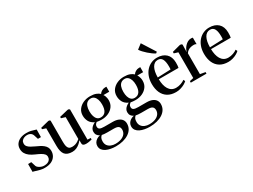

<svg xmlns="http://www.w3.org/2000/svg" viewBox="-68 -1595 3453 2624"><g transform="rotate(-30 1658.5 -283.0)"><path d="M205 11Q167 11 133 2.5Q99 -6 72.5 -15Q46 -24 30 -26L31 -149.5H81.5L104 -77.5Q108.5 -64 125.8 -50.5Q143 -37 166 -28.2Q189 -19.5 211 -19.5Q243.5 -19.5 267 -28.8Q290.5 -38 303.5 -56.2Q316.5 -74.5 316.5 -100Q316.5 -124.5 300.8 -143Q285 -161.5 254.5 -178.5Q224 -195.5 178.5 -215Q134.5 -234 102.8 -257.5Q71 -281 53.5 -311.8Q36 -342.5 36 -383Q36 -428.5 59.8 -461Q83.5 -493.5 125 -511Q166.5 -528.5 219.5 -528.5Q261 -528.5 289.2 -522Q317.5 -515.5 336.2 -508.5Q355 -501.5 368.5 -499L367 -380H319.5L297.5 -449Q292.5 -462.5 282.2 -474Q272 -485.5 255.2 -492.5Q238.5 -499.5 215 -499.5Q191.5 -499.5 169.2 -491Q147 -482.5 132.2 -465.2Q117.5 -448 117.5 -420.5Q117.5 -393 133.5 -373.8Q149.5 -354.5 176.2 -339.5Q203 -324.5 234 -310Q265 -296 294 -281.2Q323 -266.5 346.2 -248Q369.5 -229.5 383 -205Q396.5 -180.5 396.5 -147.5Q396.5 -101.5 374.5 -65.8Q352.5 -30 310 -9.5Q267.5 11 205 11Z M857.5 8.5Q831 8.5 816 -0.5Q801 -9.5 801 -35V-80.5Q785 -59.5 761.2 -38.5Q737.5 -17.5 707 -3.8Q676.5 10 640 10Q560 10 525.2 -32.5Q490.5 -75 490.5 -170L490 -447.5L433.5 -466.5V-488L563.5 -520.5H578.5L594 -509V-173.5Q594 -133.5 600.2 -106.2Q606.5 -79 623.2 -65Q640 -51 671 -51Q699.5 -51 722.8 -58.5Q746 -66 764.5 -77.8Q783 -89.5 796.5 -102V-447.5L732.5 -466.5V-488L868 -520.5H883.5L900.5 -509V-32L950.5 -29.5V-6Q933.5 -2 910.5 3.2Q887.5 8.5 857.5 8.5Z M1193 242.5Q1153 242.5 1113.8 235.2Q1074.5 228 1042.8 212.8Q1011 197.5 992 172.5Q973 147.5 973 112Q973 83.5 986.5 61Q1000 38.5 1023.5 23.2Q1047 8 1077.5 2Q1052.5 -10.5 1038 -31.2Q1023.5 -52 1023.5 -83.5Q1023.5 -108.5 1035.2 -128.2Q1047 -148 1066 -163Q1085 -178 1107 -187.5Q1052 -213.5 1030 -255.5Q1008 -297.5 1008 -347.5Q1008 -404 1038.5 -444.5Q1069 -485 1118.2 -506.8Q1167.5 -528.5 1223.5 -528.5Q1281 -528.5 1317.2 -514.2Q1353.5 -500 1374 -479.5Q1385.5 -500 1411 -514.8Q1436.5 -529.5 1463 -529.5H1486L1485.5 -450.5H1394Q1401.5 -441.5 1407.8 -426.5Q1414 -411.5 1418 -392.5Q1422 -373.5 1422 -352.5Q1422 -296.5 1392.5 -256Q1363 -215.5 1314.2 -193.5Q1265.5 -171.5 1207.5 -171.5Q1188 -171.5 1166.8 -173.5Q1145.5 -175.5 1129.5 -178.5Q1119 -170.5 1108.2 -157.5Q1097.5 -144.5 1097.5 -122Q1097.5 -92.5 1119.2 -81.2Q1141 -70 1191 -70H1319Q1372 -70 1407.5 -55Q1443 -40 1460.8 -13.8Q1478.5 12.5 1478.5 47Q1478.5 93 1457.5 129Q1436.5 165 1398 190.2Q1359.5 215.5 1307.5 229Q1255.5 242.5 1193 242.5ZM1205 209.5Q1259 209.5 1298.5 194.2Q1338 179 1359.2 151.2Q1380.5 123.5 1380.5 86.5Q1380.5 65.5 1372.8 50.2Q1365 35 1345.2 26.5Q1325.5 18 1289.5 18H1183.5Q1157.5 18 1136.5 16Q1115.5 14 1101.5 10.5Q1087.5 21.5 1077.2 40Q1067 58.5 1067 94Q1067 133 1086.2 158.8Q1105.5 184.5 1137 197Q1168.5 209.5 1205 209.5ZM1211.5 -203Q1262 -203 1288.2 -240.2Q1314.5 -277.5 1314.5 -350.5Q1314.5 -394.5 1303.2 -427.5Q1292 -460.5 1271 -479Q1250 -497.5 1220 -497.5Q1187.5 -497.5 1164.2 -481.5Q1141 -465.5 1128.8 -433Q1116.5 -400.5 1116.5 -351.5Q1116.5 -308 1127 -274.5Q1137.5 -241 1158.5 -222Q1179.5 -203 1211.5 -203Z M1727.5 242.5Q1687.5 242.5 1648.2 235.2Q1609 228 1577.2 212.8Q1545.5 197.5 1526.5 172.5Q1507.5 147.5 1507.5 112Q1507.5 83.5 1521 61Q1534.5 38.5 1558 23.2Q1581.5 8 1612 2Q1587 -10.5 1572.5 -31.2Q1558 -52 1558 -83.5Q1558 -108.5 1569.8 -128.2Q1581.5 -148 1600.5 -163Q1619.5 -178 1641.5 -187.5Q1586.5 -213.5 1564.5 -255.5Q1542.5 -297.5 1542.5 -347.5Q1542.5 -404 1573 -444.5Q1603.5 -485 1652.8 -506.8Q1702 -528.5 1758 -528.5Q1815.5 -528.5 1851.8 -514.2Q1888 -500 1908.5 -479.5Q1920 -500 1945.5 -514.8Q1971 -529.5 1997.5 -529.5H2020.5L2020 -450.5H1928.5Q1936 -441.5 1942.2 -426.5Q1948.5 -411.5 1952.5 -392.5Q1956.5 -373.5 1956.5 -352.5Q1956.5 -296.5 1927 -256Q1897.5 -215.5 1848.8 -193.5Q1800 -171.5 1742 -171.5Q1722.5 -171.5 1701.2 -173.5Q1680 -175.5 1664 -178.5Q1653.5 -170.5 1642.8 -157.5Q1632 -144.5 1632 -122Q1632 -92.5 1653.8 -81.2Q1675.5 -70 1725.5 -70H1853.5Q1906.5 -70 1942 -55Q1977.5 -40 1995.2 -13.8Q2013 12.5 2013 47Q2013 93 1992 129Q1971 165 1932.5 190.2Q1894 215.5 1842 229Q1790 242.5 1727.5 242.5ZM1739.5 209.5Q1793.5 209.5 1833 194.2Q1872.5 179 1893.8 151.2Q1915 123.5 1915 86.5Q1915 65.5 1907.2 50.2Q1899.5 35 1879.8 26.5Q1860 18 1824 18H1718Q1692 18 1671 16Q1650 14 1636 10.5Q1622 21.5 1611.8 40Q1601.5 58.5 1601.5 94Q1601.5 133 1620.8 158.8Q1640 184.5 1671.5 197Q1703 209.5 1739.5 209.5ZM1746 -203Q1796.5 -203 1822.8 -240.2Q1849 -277.5 1849 -350.5Q1849 -394.5 1837.8 -427.5Q1826.5 -460.5 1805.5 -479Q1784.5 -497.5 1754.5 -497.5Q1722 -497.5 1698.8 -481.5Q1675.5 -465.5 1663.2 -433Q1651 -400.5 1651 -351.5Q1651 -308 1661.5 -274.5Q1672 -241 1693 -222Q1714 -203 1746 -203Z M2277.5 11.5Q2200 11.5 2147.5 -20.5Q2095 -52.5 2068.2 -111.2Q2041.5 -170 2041.5 -249.5Q2041.5 -315.5 2060.8 -367.2Q2080 -419 2113.5 -455Q2147 -491 2190 -509.5Q2233 -528 2280.5 -528Q2369.5 -528 2421.2 -480.2Q2473 -432.5 2474.5 -342Q2474.5 -311 2473 -291.2Q2471.5 -271.5 2468 -259H2157Q2157.5 -212 2166.5 -172.2Q2175.5 -132.5 2193.5 -102.8Q2211.5 -73 2239.8 -56.2Q2268 -39.5 2307 -39.5Q2345 -39.5 2383.5 -53Q2422 -66.5 2444 -84.5L2457 -57.5Q2440 -40.5 2412 -24.8Q2384 -9 2349 1.2Q2314 11.5 2277.5 11.5ZM2157 -287.5 2363.5 -295Q2365 -307.5 2365.2 -319.5Q2365.5 -331.5 2365.5 -344Q2365.5 -416.5 2345 -456.2Q2324.5 -496 2275.5 -496Q2247 -496 2224.8 -481.2Q2202.5 -466.5 2187.5 -439Q2172.5 -411.5 2164.8 -373Q2157 -334.5 2157 -287.5ZM2301.5 -583Q2279.5 -594 2252.8 -613.5Q2226 -633 2199.2 -656.5Q2172.5 -680 2149.8 -704.5Q2127 -729 2113.5 -750.5L2189.5 -809L2322.5 -599.5L2302.5 -583Z M2512.5 0V-24.5L2573.5 -38.5V-444.5L2511 -463.5V-487L2637.5 -520.5H2659.5L2675.5 -508L2675 -476L2672.5 -390L2675 -395.5Q2678 -411 2689.5 -432.5Q2701 -454 2719.8 -474.8Q2738.5 -495.5 2763 -509.2Q2787.5 -523 2816.5 -523Q2827 -523 2833.8 -521.8Q2840.5 -520.5 2844.5 -518.5V-416.5Q2839.5 -420.5 2829.2 -424Q2819 -427.5 2804.5 -427.5Q2778 -427.5 2754.5 -421.5Q2731 -415.5 2712 -402.2Q2693 -389 2679 -367V-39L2760 -24.5V0Z M3101.5 11.5Q3024 11.5 2971.5 -20.5Q2919 -52.5 2892.2 -111.2Q2865.5 -170 2865.5 -249.5Q2865.5 -315.5 2884.8 -367.2Q2904 -419 2937.5 -455Q2971 -491 3014 -509.5Q3057 -528 3104.5 -528Q3193.5 -528 3245.2 -480.2Q3297 -432.5 3298.5 -342Q3298.5 -311 3297 -291.2Q3295.5 -271.5 3292 -259H2981Q2981.5 -212 2990.5 -172.2Q2999.5 -132.5 3017.5 -102.8Q3035.5 -73 3063.8 -56.2Q3092 -39.5 3131 -39.5Q3169 -39.5 3207.5 -53Q3246 -66.5 3268 -84.5L3281 -57.5Q3264 -40.5 3236 -24.8Q3208 -9 3173 1.2Q3138 11.5 3101.5 11.5ZM2981 -287.5 3187.5 -295Q3189 -307.5 3189.2 -319.5Q3189.5 -331.5 3189.5 -344Q3189.5 -416.5 3169 -456.2Q3148.5 -496 3099.5 -496Q3071 -496 3048.8 -481.2Q3026.5 -466.5 3011.5 -439Q2996.5 -411.5 2988.8 -373Q2981 -334.5 2981 -287.5Z"/></g></svg>

Font: Merriweather 120pt Medium
Style: Regular
Weight: 500
Version: Version 2.100